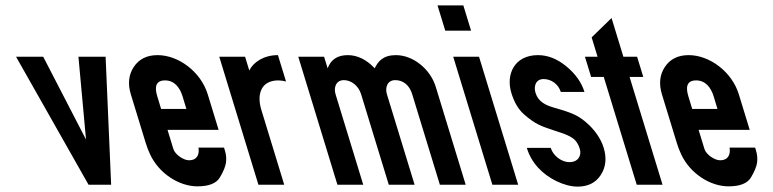

<svg xmlns="http://www.w3.org/2000/svg" viewBox="-20 -687 2876 714"><path d="M309.3 0H393.3L372.7 -476H271.7L299.9 -168L140.7 -476H39.7Z M682.5 -91C662.9 -91 631.2 -111.7 624.7 -133L603 -204H793L752.6 -336C726.8 -420.6 643.5 -482 566 -482C526.6 -482 497.2 -467.5 477.8 -438.5C458.3 -409.5 454.6 -375.3 466.6 -336L522 -155C526.2 -141 531.7 -126.8 538.4 -112.5C572 -41 646.6 6 714.2 6C756.8 6 784.8 -5.2 797.9 -27.5C811.1 -49.8 818.6 -68.3 820.5 -83C822.3 -97.7 821 -112.3 816.5 -127L813.1 -138H718.1C722 -114.3 714.4 -91 682.5 -91ZM593.7 -388C627.7 -388 648.4 -362.8 658.8 -329L673.1 -282H579.1L564.8 -329C554.6 -362.2 558 -388 593.7 -388Z M1043.6 -384 1013.6 -482C960.1 -482 922.2 -455.4 907 -425L891.4 -476H795.4L941 0H1037L951.7 -279C935.2 -332.7 947.9 -388 1015.3 -388C1024.5 -388 1034.7 -386.3 1043.6 -384Z M1273.4 -482C1235.4 -482 1210.4 -465.7 1198.4 -433L1185.2 -476H1089.2L1234.8 0H1330.8L1227.7 -337C1220.4 -361 1229.1 -389 1258.8 -389C1286.9 -389 1313.4 -367.5 1322.7 -337L1425.8 0H1521.8L1418.7 -337C1411.4 -361 1420.1 -389 1449.8 -389C1480.2 -389 1502.8 -369.5 1512.7 -337L1615.8 0H1711.8L1600.5 -364C1579.7 -431.9 1514.8 -482 1452.4 -482C1404.7 -482 1386 -459 1373.4 -433C1345.5 -463 1311.6 -482 1273.4 -482Z M1811 0H1907L1761.4 -476H1665.4ZM1635.8 -573H1731.8L1703 -667H1607Z M2097.3 -84C2069.4 -84 2037.4 -106.5 2028.1 -137H1939.1C1947.4 -109.7 1961.4 -85.2 1981 -63.5C2017.3 -23.5 2078.3 7 2128.1 7C2166.8 7 2195.5 -7.5 2214.3 -36.5C2233.1 -65.5 2236.6 -99.3 2224.8 -138C2214.3 -172.1 2190.3 -205.7 2160.8 -231C2130.1 -257.3 2111.4 -264.3 2073.3 -277L2039.2 -287C2009.4 -295.8 1981.8 -308 1971.4 -342C1964 -366.1 1972 -393 2001.8 -393C2029.3 -393 2056.4 -374.7 2065.5 -345H2153.5C2142.7 -380.3 2120.3 -412 2086.4 -440C2052.5 -468 2017.3 -482 1980.6 -482C1893.2 -482 1860.3 -410.8 1881.7 -341C1892.3 -306.3 1908.1 -279.8 1929 -261.5C1970.5 -225.1 1992.4 -217.7 2040.2 -202L2061.3 -195C2082.7 -188.3 2099.2 -180.8 2110.7 -172.5C2122.3 -164.2 2130.7 -151.3 2136 -134C2143.9 -108 2129.7 -84 2097.3 -84Z M2347.8 0H2443.8L2321.2 -401H2372.2L2349.2 -476H2298.2L2254.2 -620L2180.2 -548L2202.2 -476H2155.2L2178.2 -401H2225.2Z M2657.5 -91C2637.9 -91 2606.2 -111.7 2599.7 -133L2578 -204H2768L2727.6 -336C2701.8 -420.6 2618.5 -482 2541 -482C2501.6 -482 2472.2 -467.5 2452.8 -438.5C2433.3 -409.5 2429.6 -375.3 2441.6 -336L2497 -155C2501.2 -141 2506.7 -126.8 2513.4 -112.5C2547 -41 2621.6 6 2689.2 6C2731.8 6 2759.8 -5.2 2772.9 -27.5C2786.1 -49.8 2793.6 -68.3 2795.5 -83C2797.3 -97.7 2796 -112.3 2791.5 -127L2788.1 -138H2693.1C2697 -114.3 2689.4 -91 2657.5 -91ZM2568.7 -388C2602.7 -388 2623.4 -362.8 2633.8 -329L2648.1 -282H2554.1L2539.8 -329C2529.6 -362.2 2533 -388 2568.7 -388Z"/></svg>

Font: Din Kursivschrift
Style: LeftEng
Weight: 400
Version: Version 1.089